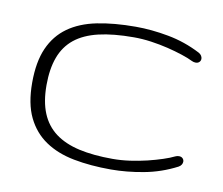

<svg xmlns="http://www.w3.org/2000/svg" viewBox="-53 -447 598 515"><g transform="rotate(10 246.0 -189.5)"><path d="M278.3 -355Q222.2 -355 182.6 -345.7Q143.1 -336.4 117.9 -316.2Q92.8 -295.9 81.1 -264.2Q69.3 -232.4 69.3 -188Q69.3 -143.1 82.3 -111.8Q95.2 -80.6 121.3 -61Q147.5 -41.5 186.5 -32.7Q225.6 -23.9 277.8 -23.9Q301.3 -23.9 325.4 -27.3Q349.6 -30.8 371.6 -36.1Q393.6 -41.5 412.1 -47.6Q430.7 -53.7 442.4 -59.6Q447.3 -62 452.6 -62Q459 -62 462.6 -58.3Q466.3 -54.7 466.3 -49.3Q466.3 -45.4 463.9 -41.3Q461.4 -37.1 456.1 -34.2Q413.6 -12.2 367.4 -3.7Q321.3 4.9 278.3 4.9Q222.7 4.9 177 -3.9Q131.3 -12.7 98.9 -34.7Q66.4 -56.6 48.3 -93.8Q30.3 -130.9 30.3 -188Q30.3 -244.6 46.9 -282.2Q63.5 -319.8 95.2 -342.5Q127 -365.2 173.1 -374.5Q219.2 -383.8 278.3 -383.8Q321.3 -383.8 367.4 -375.2Q413.6 -366.7 456.1 -344.7Q461.4 -341.8 463.9 -337.6Q466.3 -333.5 466.3 -329.6Q466.3 -324.2 462.6 -320.6Q459 -316.9 452.6 -316.9Q447.3 -316.9 442.4 -319.3Q430.7 -325.2 412.1 -331.3Q393.6 -337.4 371.6 -342.8Q349.6 -348.1 325.4 -351.6Q301.3 -355 277.8 -355Z"/></g></svg>

Font: Gruppo
Style: Regular
Weight: 400
Foundry: Vernon Adams
Version: Version 1.000